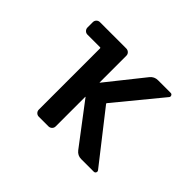

<svg xmlns="http://www.w3.org/2000/svg" viewBox="-142 -1030 1284 1284"><g transform="rotate(45 500.0 -388.0)"><path d="M728.5 -19.5Q694.3 -19.5 672.9 -46.9L455.1 -334Q455.1 -335 454.1 -334.5Q453.1 -334 453.1 -333V-53.7Q453.1 -39.1 442.9 -29.3Q432.6 -19.5 418 -19.5H328.1Q313.5 -19.5 303.7 -29.3Q293.9 -39.1 293.9 -53.7V-632.8Q293.9 -637.7 289.1 -637.7H169.9Q155.3 -637.7 145.5 -647.9Q135.7 -658.2 135.7 -671.9V-721.7Q135.7 -736.3 145.5 -746.1Q155.3 -755.9 169.9 -755.9H418Q432.6 -755.9 442.9 -746.1Q453.1 -736.3 453.1 -721.7V-469.7Q453.1 -468.8 454.1 -468.3Q455.1 -467.8 455.1 -468.8L663.1 -729.5Q684.6 -755.9 718.8 -755.9H838.9Q848.6 -755.9 853 -746.6Q857.4 -737.3 851.6 -729.5L585 -405.3Q582 -402.3 585 -398.4L860.4 -46.9Q864.3 -42 864.3 -36.1Q864.3 -32.2 862.3 -28.3Q857.4 -19.5 846.7 -19.5Z"/></g></svg>

Font: Rounded-L Mgen+ 1m bold
Style: Bold
Weight: 700
Designer: [Source Han Sans]
Ryoko NISHIZUKA  (kana & ideographs); Paul D. Hunt (Latin, Greek & Cyrillic); Wenlong ZHANG  (bopomofo
Version: Version 1.059.20150602